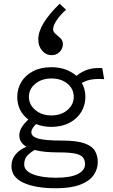

<svg xmlns="http://www.w3.org/2000/svg" viewBox="-20 -831 603 1023"><path d="M254 -155Q209 -155 172 -170Q147 -145 147 -127Q147 -103 184 -92.5Q221 -82 311 -82Q390 -82 431 -67Q472 -52 486.5 -26Q501 0 501 33Q501 69 479.5 101Q458 133 408.5 152.5Q359 172 277 172Q168 172 104.5 142.5Q41 113 41 54Q41 17 64 -9.5Q87 -36 121 -49Q83 -71 83 -110Q83 -132 96 -153Q109 -174 131 -194Q72 -239 72 -315Q72 -359 94 -395Q116 -431 157 -452Q198 -473 254 -473Q296 -473 329.5 -460.5Q363 -448 387 -427Q416 -450 448.5 -460.5Q481 -471 525 -468L535 -409Q502 -412 472 -408Q442 -404 416 -389Q435 -356 435 -315Q435 -271 413 -234.5Q391 -198 350 -176.5Q309 -155 254 -155ZM254 -216Q306 -216 339.5 -245Q373 -274 373 -315Q373 -357 339.5 -385Q306 -413 254 -413Q203 -413 168.5 -385Q134 -357 134 -315Q134 -274 168 -245Q202 -216 254 -216ZM109 46Q109 79 155.5 97.5Q202 116 278 116Q355 116 394 96.5Q433 77 433 44Q433 22 422 8Q411 -6 381 -12.5Q351 -19 294 -19Q255 -19 222.5 -22Q190 -25 164 -32Q138 -16 123.5 0.5Q109 17 109 46ZM298 -811 332 -779Q302 -753 282.5 -724Q263 -695 263 -675Q263 -661 276 -650.5Q289 -640 302 -627.5Q315 -615 315 -596Q315 -572 298 -554.5Q281 -537 254 -537Q226 -537 205 -560.5Q184 -584 184 -621Q184 -662 213 -709.5Q242 -757 298 -811Z"/></svg>

Font: Inconsolata SemiExpanded
Style: Regular
Weight: 400
Width: 6
Monospace: yes
Designer: Raph Levien, Cyreal, Brenton Simpson
Foundry: Raph Levien, Cyreal, Google
Version: Version 3.100; ttfautohint (v1.8.4.7-5d5b)